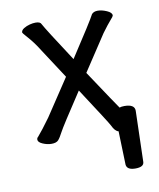

<svg xmlns="http://www.w3.org/2000/svg" viewBox="-77 -551 654 789"><g transform="rotate(-10 250.0 -156.0)"><path d="M424.8 176.8Q390.1 176.8 387.2 154.8L382.8 14.2Q368.2 11.2 356 -15.1Q351.1 -25.9 251 -179.2Q162.1 -44.9 151.1 -23.4Q140.1 -2 131.6 7.6Q123 17.1 103 17.1Q85 17.1 66.4 9Q47.9 1 47.9 -9.8Q47.9 -17.1 53.2 -21Q73.2 -43.9 107.9 -91.8L209 -244.1L113.8 -390.1Q96.2 -416 66.9 -448.2L63 -454.1Q63 -463.9 74.5 -470.9Q85.9 -478 99.4 -481.4Q112.8 -484.9 124 -484.9Q144 -484.9 147.9 -474.1Q159.2 -452.1 252 -310.1Q345.2 -452.1 358.9 -479Q367.2 -488.8 384 -488.8Q400.9 -488.8 421.4 -480Q441.9 -471.2 441.9 -459L439 -453.1Q412.1 -421.9 392.1 -394L293.9 -245.1Q395 -92.8 403.8 -81.1Q411.1 -84 423.8 -84Q466.8 -84 466.8 -57.1L460.9 154.8Q460.9 176.8 424.8 176.8Z"/></g></svg>

Font: LXGW WenKai Mono GB Screen
Style: Regular
Weight: 400
Monospace: yes
Designer: LXGW / Fontworks Inc.
Foundry: LXGW / Fontworks Inc.
Version: Version 1.510;January 18,2025